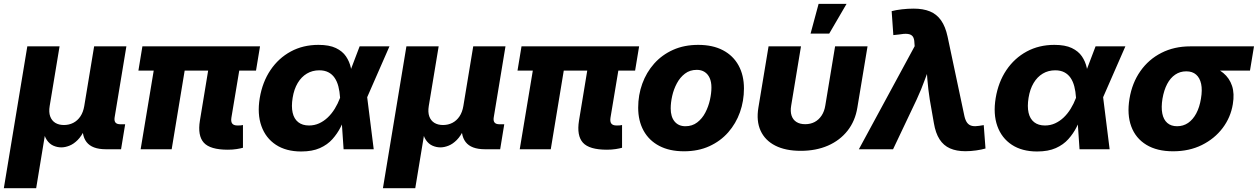

<svg xmlns="http://www.w3.org/2000/svg" viewBox="-44 -782 6590 1006"><path d="M-23.9 204.1 99.1 -539.1H268.1L216.3 -226.6Q210.9 -194.3 219 -172.1Q227.1 -149.9 245.6 -138.4Q264.2 -127 291 -127Q317.9 -127 340.1 -138.4Q362.3 -149.9 377.2 -172.1Q392.1 -194.3 397.5 -226.6L449.2 -539.1H618.2L556.6 -167Q553.7 -148.9 561 -139.9Q568.4 -130.9 586.9 -130.9H611.8L590.3 0H510.7Q438.5 0 409.4 -37.8Q380.4 -75.7 392.1 -146.5L400.4 -195.8H425.8Q417 -141.1 400.4 -105.2Q383.8 -69.3 362.8 -48.3Q341.8 -27.3 319.6 -18.6Q297.4 -9.8 277.3 -9.8Q255.9 -9.8 235.8 -18.6Q215.8 -27.3 201.4 -48.3Q187 -69.3 182.1 -105.2Q177.2 -141.1 186 -195.8H211.4L145.5 204.1Z M1149.9 2.4Q1057.1 2.4 1023.9 -34.4Q990.7 -71.3 1003.4 -149.9L1062 -505.4H1225.1L1168.5 -166Q1165 -145 1172.6 -134.8Q1180.2 -124.5 1200.7 -124.5Q1210.4 -124.5 1217.5 -125Q1224.6 -125.5 1229 -127V-7.8Q1217.3 -4.4 1196.3 -1Q1175.3 2.4 1149.9 2.4ZM692.9 0 776.9 -505.4H939L855.5 0ZM681.2 -412.1 702.1 -539.1H1318.4L1297.4 -412.1Z M1534.2 11.7Q1455.1 11.7 1401.6 -23.4Q1348.1 -58.6 1325.7 -121.6Q1303.2 -184.6 1316.9 -268.1Q1331.1 -352.5 1373.3 -415Q1415.5 -477.5 1479.7 -512.2Q1543.9 -546.9 1624.5 -546.9Q1681.2 -546.9 1715.8 -530.3Q1750.5 -513.7 1768.8 -486.6Q1787.1 -459.5 1794.2 -427.5Q1801.3 -395.5 1802.7 -364.3H1850.1L1879.4 -276.4L1914.1 0H1756.3L1737.8 -271Q1735.8 -302.7 1729 -329.1Q1722.2 -355.5 1709.2 -374.3Q1696.3 -393.1 1676.5 -403.3Q1656.7 -413.6 1628.9 -413.6Q1592.8 -413.6 1564 -396.5Q1535.2 -379.4 1515.9 -347.2Q1496.6 -314.9 1489.3 -269.5Q1481.9 -224.1 1489.3 -191.7Q1496.6 -159.2 1518.6 -141.8Q1540.5 -124.5 1575.2 -124.5Q1603.5 -124.5 1628.2 -135.7Q1652.8 -147 1673.3 -166.5Q1693.8 -186 1710 -212.2Q1726.1 -238.3 1737.3 -268.1L1840.3 -539.1H1996.6L1877.9 -268.1L1819.3 -181.2H1770Q1757.8 -149.4 1740.7 -115.7Q1723.6 -82 1697.8 -53Q1671.9 -23.9 1632.1 -6.1Q1592.3 11.7 1534.2 11.7Z M1962.4 204.1 2085.4 -539.1H2254.4L2202.6 -226.6Q2197.3 -194.3 2205.3 -172.1Q2213.4 -149.9 2231.9 -138.4Q2250.5 -127 2277.3 -127Q2304.2 -127 2326.4 -138.4Q2348.6 -149.9 2363.5 -172.1Q2378.4 -194.3 2383.8 -226.6L2435.5 -539.1H2604.5L2543 -167Q2540 -148.9 2547.4 -139.9Q2554.7 -130.9 2573.2 -130.9H2598.1L2576.7 0H2497.1Q2424.8 0 2395.8 -37.8Q2366.7 -75.7 2378.4 -146.5L2386.7 -195.8H2412.1Q2403.3 -141.1 2386.7 -105.2Q2370.1 -69.3 2349.1 -48.3Q2328.1 -27.3 2305.9 -18.6Q2283.7 -9.8 2263.7 -9.8Q2242.2 -9.8 2222.2 -18.6Q2202.1 -27.3 2187.7 -48.3Q2173.3 -69.3 2168.5 -105.2Q2163.6 -141.1 2172.4 -195.8H2197.8L2131.8 204.1Z M3136.2 2.4Q3043.5 2.4 3010.3 -34.4Q2977.1 -71.3 2989.7 -149.9L3048.3 -505.4H3211.4L3154.8 -166Q3151.4 -145 3158.9 -134.8Q3166.5 -124.5 3187 -124.5Q3196.8 -124.5 3203.9 -125Q3210.9 -125.5 3215.3 -127V-7.8Q3203.6 -4.4 3182.6 -1Q3161.6 2.4 3136.2 2.4ZM2679.2 0 2763.2 -505.4H2925.3L2841.8 0ZM2667.5 -412.1 2688.5 -539.1H3304.7L3283.7 -412.1Z M3540 10.7Q3463.9 10.7 3410.2 -17.6Q3356.4 -45.9 3328.1 -97.4Q3299.8 -148.9 3299.8 -217.8Q3299.8 -284.2 3321.3 -343.5Q3342.8 -402.8 3383.5 -448.7Q3424.3 -494.6 3482.7 -520.8Q3541 -546.9 3614.3 -546.9Q3690.4 -546.9 3743.9 -518.8Q3797.4 -490.7 3825.7 -439.2Q3854 -387.7 3854 -318.4Q3854 -252.9 3833 -193.8Q3812 -134.8 3771.5 -88.6Q3731 -42.5 3672.6 -15.9Q3614.3 10.7 3540 10.7ZM3547.4 -120.6Q3583 -120.6 3609.1 -140.6Q3635.3 -160.6 3651.6 -192.1Q3668 -223.6 3675.8 -258.8Q3683.6 -293.9 3683.6 -323.7Q3683.6 -353 3674.3 -373.5Q3665 -394 3647.9 -405Q3630.9 -416 3606.9 -416Q3570.8 -416 3544.9 -396.2Q3519 -376.5 3502.4 -345.2Q3485.8 -314 3478 -279.1Q3470.2 -244.1 3470.2 -213.9Q3470.2 -169.9 3490.7 -145.3Q3511.2 -120.6 3547.4 -120.6Z M4151.4 8.3Q4071.8 8.3 4018.1 -19Q3964.4 -46.4 3941.2 -97.2Q3918 -147.9 3929.7 -218.3L3982.9 -539.1H4152.8L4101.6 -229.5Q4096.2 -198.2 4103.5 -176.3Q4110.8 -154.3 4129.2 -142.8Q4147.5 -131.3 4174.8 -131.3Q4202.6 -131.3 4224.4 -142.8Q4246.1 -154.3 4260.7 -176.3Q4275.4 -198.2 4280.3 -229.5L4331.5 -539.1H4501.5L4448.2 -218.3Q4437 -148.4 4397 -97.4Q4356.9 -46.4 4294.2 -19Q4231.4 8.3 4151.4 8.3ZM4203.1 -606 4245.1 -761.7H4391.6L4300.8 -606Z M4456.1 0 4748.5 -540 4747.1 -557.6Q4746.6 -580.1 4738.3 -591.1Q4730 -602.1 4712.2 -604.2Q4694.3 -606.4 4665 -601.1L4636.7 -598.1L4627.9 -723.6Q4649.9 -729.5 4681.4 -733.2Q4712.9 -736.8 4743.2 -736.8Q4793 -736.8 4828.6 -722.2Q4864.3 -707.5 4887 -675Q4909.7 -642.6 4920.9 -590.3L5009.3 -172.9Q5014.6 -149.9 5024.4 -137.7Q5034.2 -125.5 5049.6 -122.3Q5064.9 -119.1 5085.9 -122.6L5110.4 -126.5L5119.6 -3.9Q5099.6 2 5071 6.1Q5042.5 10.3 5014.2 10.3Q4967.3 10.3 4933.6 -4.6Q4899.9 -19.5 4878.9 -52Q4857.9 -84.5 4849.1 -137.2L4827.6 -260.3Q4819.3 -313.5 4814.9 -367.4Q4810.5 -421.4 4807.6 -481.4H4845.2Q4822.3 -421.4 4803 -367.7Q4783.7 -314 4758.8 -260.3L4635.3 0Z M5390.1 11.7Q5311 11.7 5257.6 -23.4Q5204.1 -58.6 5181.6 -121.6Q5159.2 -184.6 5172.9 -268.1Q5187 -352.5 5229.2 -415Q5271.5 -477.5 5335.7 -512.2Q5399.9 -546.9 5480.5 -546.9Q5537.1 -546.9 5571.8 -530.3Q5606.4 -513.7 5624.8 -486.6Q5643.1 -459.5 5650.1 -427.5Q5657.2 -395.5 5658.7 -364.3H5706.1L5735.4 -276.4L5770 0H5612.3L5593.8 -271Q5591.8 -302.7 5585 -329.1Q5578.1 -355.5 5565.2 -374.3Q5552.2 -393.1 5532.5 -403.3Q5512.7 -413.6 5484.9 -413.6Q5448.7 -413.6 5419.9 -396.5Q5391.1 -379.4 5371.8 -347.2Q5352.5 -314.9 5345.2 -269.5Q5337.9 -224.1 5345.2 -191.7Q5352.5 -159.2 5374.5 -141.8Q5396.5 -124.5 5431.2 -124.5Q5459.5 -124.5 5484.1 -135.7Q5508.8 -147 5529.3 -166.5Q5549.8 -186 5565.9 -212.2Q5582 -238.3 5593.3 -268.1L5696.3 -539.1H5852.5L5733.9 -268.1L5675.3 -181.2H5626Q5613.8 -149.4 5596.7 -115.7Q5579.6 -82 5553.7 -53Q5527.8 -23.9 5488 -6.1Q5448.2 11.7 5390.1 11.7Z M6102.5 10.7Q6018.1 10.7 5962.2 -23.4Q5906.2 -57.6 5883.3 -119.6Q5860.4 -181.6 5874 -264.6Q5887.7 -347.7 5931.2 -409.4Q5974.6 -471.2 6041.5 -505.1Q6108.4 -539.1 6192.4 -539.1H6526.4L6505.4 -412.1H6270L6170.9 -408.2Q6139.2 -408.2 6113.8 -391.1Q6088.4 -374 6071.5 -342Q6054.7 -310.1 6046.9 -265.1Q6039.6 -220.2 6045.9 -187.7Q6052.2 -155.3 6072 -137.9Q6091.8 -120.6 6123.5 -120.6Q6155.8 -120.6 6181.2 -137.9Q6206.5 -155.3 6223.9 -187.7Q6241.2 -220.2 6248.5 -265.1Q6256.3 -310.5 6249.5 -342.3Q6242.7 -374 6223.1 -391.1Q6203.6 -408.2 6171.9 -408.2L6178.7 -452.1Q6237.8 -452.1 6285.6 -439.2Q6333.5 -426.3 6365.7 -399.4Q6397.9 -372.6 6411.4 -332Q6424.8 -291.5 6415.5 -236.3Q6404.3 -167 6362.1 -111.1Q6319.8 -55.2 6253.4 -22.2Q6187 10.7 6102.5 10.7Z"/></svg>

Font: Inter 18pt ExtraBold
Style: Italic
Weight: 800
Italic angle: -9.3988°
Designer: Rasmus Andersson
Foundry: rsms
Version: Version 4.001;git-66647c0bb